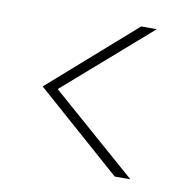

<svg xmlns="http://www.w3.org/2000/svg" viewBox="-60 -646 598 592"><g transform="rotate(10 238.5 -350.0)"><path d="M385 -115H336L69 -350L336 -585H385L116 -350Z"/></g></svg>

Font: Albert Sans ExtraLight
Style: Regular
Weight: 250
Designer: Andreas Rasmussen
Foundry: a.Foundry
Version: Version 1.025